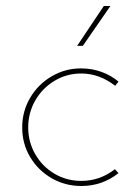

<svg xmlns="http://www.w3.org/2000/svg" viewBox="-20 -614 460 640"><path d="M251 6Q197 6 152 -20Q107 -46 80.5 -90.5Q54 -135 54 -189Q54 -243 80.5 -288Q107 -333 152 -359.5Q197 -386 250 -386Q286 -386 318 -374.5Q350 -363 375 -342L364 -328Q311 -369 251 -369Q202 -369 161.5 -344.5Q121 -320 97.5 -279Q74 -238 74 -189Q74 -141 97.5 -100Q121 -59 161.5 -35Q202 -11 251 -11Q313 -11 363 -50L375 -37Q321 6 251 6ZM256 -461H237L326 -594H348Z"/></svg>

Font: Josefin Sans Thin
Style: Regular
Weight: 250
Designer: Santiago Orozco
Foundry: Typemade
Version: Version 2.000